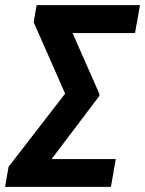

<svg xmlns="http://www.w3.org/2000/svg" viewBox="-32 -731 568 751"><path d="M420.9 -108.9 401.9 0H36.1L55.2 -108.9ZM515.6 -710.9 496.1 -601.6H145L164.1 -710.9ZM356.9 -363.3 356 -355 87.4 0H-12.2L1.5 -78.6L222.7 -364.7L99.6 -644.5L111.3 -710.9H203.6Z"/></svg>

Font: Roboto Condensed SemiBold
Style: Italic
Weight: 600
Italic angle: -12°
Designer: Christian Robertson
Foundry: Google
Version: Version 3.008; 2023